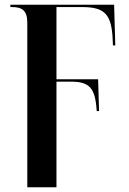

<svg xmlns="http://www.w3.org/2000/svg" viewBox="-20 -556 547 816"><path d="M96 -460V240H220V-209H281C361 -209 385 -182 391 -84H401L397 -219H220V-526H328C421 -526 451 -498 458 -404L460 -363H470L465 -536H24V-526H31C73 -526 96 -512 96 -460Z"/></svg>

Font: Noto Serif Display SemiCondensed SemiBold
Style: Regular
Weight: 600
Width: 4
Designer: Monotype Design Team
Foundry: Monotype Imaging Inc.
Version: Version 2.009